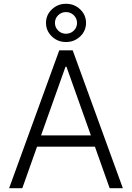

<svg xmlns="http://www.w3.org/2000/svg" viewBox="-20 -993 696 1013"><path d="M97.7 0H28.1L292.6 -727.3H363.6L628.2 0H558.6L480.8 -219.1H175.4ZM196.7 -278.8H459.5L330.6 -641H325.6ZM328.1 -771.3Q284.4 -771.3 253.6 -800.8Q222.7 -830.3 222.7 -872.2Q222.7 -914.1 253.6 -943.5Q284.4 -973 328.1 -973Q372.2 -973 403.1 -943.5Q433.9 -914.1 433.9 -872.2Q433.9 -830.3 403.1 -800.8Q372.2 -771.3 328.1 -771.3ZM328.1 -815Q352.6 -815 369.5 -831.5Q386.4 -848 386.4 -872.2Q386.4 -896 369.3 -912.6Q352.3 -929.3 328.1 -929.3Q304 -929.3 286.9 -912.6Q269.9 -896 269.9 -872.2Q269.9 -848.4 286.9 -831.7Q304 -815 328.1 -815Z"/></svg>

Font: Inter Light BETA
Style: Regular
Weight: 300
Designer: Rasmus Andersson
Foundry: rsms
Version: Version 3.011;git-f93a4a705